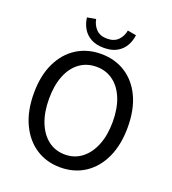

<svg xmlns="http://www.w3.org/2000/svg" viewBox="-152 -957 970 1082"><g transform="rotate(20 333.0 -415.5)"><path d="M333 12Q250 12 186.5 -29.5Q123 -71 87 -148Q51 -225 51 -330Q51 -436 87 -511.5Q123 -587 186.5 -627.5Q250 -668 333 -668Q416 -668 479.5 -627.5Q543 -587 578.5 -511.5Q614 -436 614 -330Q614 -225 578.5 -148Q543 -71 479.5 -29.5Q416 12 333 12ZM333 -65Q390 -65 433 -98Q476 -131 500 -190.5Q524 -250 524 -330Q524 -411 500 -469.5Q476 -528 433 -559.5Q390 -591 333 -591Q275 -591 232 -559.5Q189 -528 165.5 -469.5Q142 -411 142 -330Q142 -250 165.5 -190.5Q189 -131 232 -98Q275 -65 333 -65ZM333 -705Q287 -705 255.5 -722.5Q224 -740 207 -769.5Q190 -799 186 -834L238 -843Q244 -808 267.5 -784Q291 -760 333 -760Q375 -760 398.5 -784Q422 -808 428 -843L480 -834Q476 -799 459 -769.5Q442 -740 411 -722.5Q380 -705 333 -705Z"/></g></svg>

Font: Assistant Medium
Style: Regular
Weight: 500
Designer: Hebrew By Ben Nathan, Latin by Paul Hunt
Version: Version 3.000